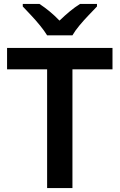

<svg xmlns="http://www.w3.org/2000/svg" viewBox="-20 -958 609 978"><path d="M349 0H220V-605H16V-714H553V-605H349ZM474 -938V-925Q456 -906 431.5 -880.5Q407 -855 384.5 -828Q362 -801 349 -778H220Q206 -801 184 -828Q162 -855 138 -880.5Q114 -906 96 -925V-938H181Q207 -921 232.5 -900Q258 -879 283 -853Q310 -879 336 -900.5Q362 -922 388 -938Z"/></svg>

Font: Noto Sans Cherokee SemiBold
Style: Regular
Weight: 600
Designer: Monotype Design Team
Foundry: Monotype Imaging Inc.
Version: Version 2.001; ttfautohint (v1.8.4.7-5d5b)